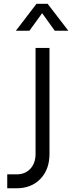

<svg xmlns="http://www.w3.org/2000/svg" viewBox="-20 -1008 388 1034"><path d="M19 6V-69H69Q115.5 -69 143.5 -99.2Q171.5 -129.5 171.5 -179V-750H246.5V-179Q246.5 -95.5 197.8 -44.8Q149 6 69 6ZM65.5 -842.5 176.5 -987.5H236.5L348 -842.5H275L207 -937L138.5 -842.5Z"/></svg>

Font: Mohave
Style: Regular
Weight: 400
Designer: Gumpita Rahayu
Foundry: Tokotype
Version: Version 2.003; ttfautohint (v1.8.3)